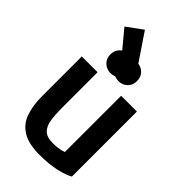

<svg xmlns="http://www.w3.org/2000/svg" viewBox="-272 -970 1067 1067"><g transform="rotate(45 261.5 -436.0)"><path d="M483 -25V-536H359V-94Q347 -89 325.5 -85Q304 -81 276 -81Q230 -81 208 -102.5Q186 -124 180 -163.5Q174 -203 174 -257V-536H50V-222Q50 -150 69 -96Q88 -42 136 -12.5Q184 17 269 17Q343 17 397.5 5Q452 -7 483 -25ZM364 -656Q364 -688 343 -709Q322 -730 291 -730Q258 -730 237.5 -709Q217 -688 217 -656Q217 -624 238.5 -603.5Q260 -583 291 -583Q322 -583 343 -603.5Q364 -624 364 -656ZM301 -656Q301 -688 280 -709Q259 -730 228 -730Q195 -730 174.5 -709Q154 -688 154 -656Q154 -624 175.5 -603.5Q197 -583 228 -583Q259 -583 280 -603.5Q301 -624 301 -656ZM193 -889 100 -821 252 -638 326 -692Z"/></g></svg>

Font: Repo DemiBold
Style: Regular
Weight: 600
Designer: Stefan Peev
Foundry: Context Ltd
Version: Version 1.502